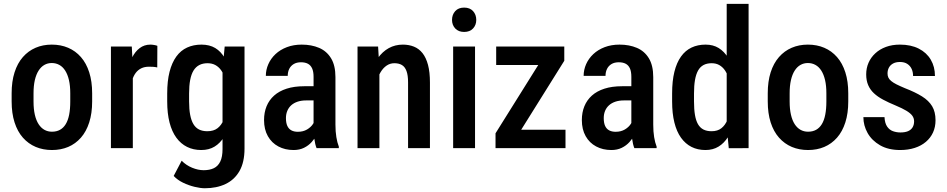

<svg xmlns="http://www.w3.org/2000/svg" viewBox="-20 -770 4925 998"><path d="M40.5 -242.7V-285.2Q40.5 -346.7 55.7 -394Q70.8 -441.4 98.9 -473.4Q127 -505.4 165 -521.7Q203.1 -538.1 249 -538.1Q295.9 -538.1 334.2 -521.7Q372.6 -505.4 400.6 -473.4Q428.7 -441.4 443.8 -394Q459 -346.7 459 -285.2V-242.7Q459 -181.2 443.8 -133.8Q428.7 -86.4 400.6 -54.4Q372.6 -22.5 334.5 -6.3Q296.4 9.8 250 9.8Q204.1 9.8 165.8 -6.3Q127.4 -22.5 99.1 -54.4Q70.8 -86.4 55.7 -133.8Q40.5 -181.2 40.5 -242.7ZM154.3 -285.2V-242.7Q154.3 -203.1 161.1 -173.6Q168 -144 180.7 -124.5Q193.4 -105 210.9 -95.2Q228.5 -85.4 250 -85.4Q273.9 -85.4 291.7 -95.2Q309.6 -105 321.5 -124.5Q333.5 -144 339.4 -173.6Q345.2 -203.1 345.2 -242.7V-285.2Q345.2 -324.2 338.4 -353.8Q331.5 -383.3 318.8 -403.1Q306.2 -422.9 288.3 -432.6Q270.5 -442.4 249 -442.4Q228 -442.4 210.7 -432.6Q193.4 -422.9 180.7 -403.1Q168 -383.3 161.1 -353.8Q154.3 -324.2 154.3 -285.2Z M670.4 -426.3V0H556.6V-528.3H665ZM797.9 -531.7 797.4 -419.4Q787.6 -421.9 776.6 -422.6Q765.6 -423.3 754.9 -423.3Q731.4 -423.3 714.4 -415Q697.3 -406.7 685.5 -391.1Q673.8 -375.5 667.2 -353.5Q660.6 -331.5 659.2 -303.7L634.8 -302.7Q634.8 -352.5 642.6 -395.3Q650.4 -438 666.3 -470Q682.1 -502 706.1 -520Q730 -538.1 761.7 -538.1Q770.5 -538.1 781.7 -536.1Q793 -534.2 797.9 -531.7Z M1147.9 -528.3H1251V2Q1251 73.2 1224.9 118.9Q1198.7 164.6 1152.3 186.5Q1106 208.5 1044.9 208.5Q1022.5 208.5 991.7 201.2Q960.9 193.8 931.6 179.7Q902.3 165.5 882.8 144.5L924.3 65.4Q947.3 88.9 978.5 101.8Q1009.8 114.7 1038.6 114.7Q1069.8 114.7 1091.6 104.2Q1113.3 93.8 1125 69.6Q1136.7 45.4 1136.7 4.4V-408.7ZM849.1 -242.7V-284.2Q849.1 -349.1 861.3 -396.7Q873.5 -444.3 896.5 -476.1Q919.4 -507.8 952.6 -522.9Q985.8 -538.1 1026.9 -538.1Q1069.3 -538.1 1098.9 -520.3Q1128.4 -502.4 1147.2 -469.7Q1166 -437 1176.8 -391.8Q1187.5 -346.7 1192.4 -291V-233.4Q1187.5 -179.7 1175.8 -135Q1164.1 -90.3 1144.3 -58.1Q1124.5 -25.9 1095.5 -8.1Q1066.4 9.8 1025.9 9.8Q985.4 9.8 952.6 -6.3Q919.9 -22.5 896.7 -54.2Q873.5 -85.9 861.3 -133.1Q849.1 -180.2 849.1 -242.7ZM962.9 -284.2V-242.7Q962.9 -202.1 968.5 -172.9Q974.1 -143.6 985.4 -124.8Q996.6 -106 1014.6 -96.9Q1032.7 -87.9 1057.6 -87.9Q1090.3 -87.9 1110.6 -103.5Q1130.9 -119.1 1141.8 -145.8Q1152.8 -172.4 1157.2 -205.1V-318.8Q1154.8 -344.7 1147.7 -366.9Q1140.6 -389.2 1128.7 -405.8Q1116.7 -422.4 1099.4 -431.9Q1082 -441.4 1058.6 -441.4Q1034.2 -441.4 1015.9 -431.9Q997.6 -422.4 985.8 -403.1Q974.1 -383.8 968.5 -354.2Q962.9 -324.7 962.9 -284.2Z M1609.9 -107.4V-370.6Q1609.9 -397.9 1602.3 -414.6Q1594.7 -431.2 1580.3 -438.7Q1565.9 -446.3 1544.4 -446.3Q1522 -446.3 1506.6 -437Q1491.2 -427.7 1483.4 -411.9Q1475.6 -396 1475.6 -375.5H1361.8Q1361.8 -407.2 1374.8 -436.5Q1387.7 -465.8 1412.1 -488.8Q1436.5 -511.7 1471.2 -524.9Q1505.9 -538.1 1548.3 -538.1Q1599.1 -538.1 1638.7 -521.2Q1678.2 -504.4 1700.9 -467Q1723.6 -429.7 1723.6 -369.1V-122.6Q1723.6 -85.9 1728.3 -57.4Q1732.9 -28.8 1741.2 -7.8V0H1625.5Q1617.7 -19 1613.8 -48.8Q1609.9 -78.6 1609.9 -107.4ZM1625 -321.8 1625.5 -248H1570.8Q1546.4 -248 1526.9 -241.5Q1507.3 -234.9 1493.9 -222.9Q1480.5 -210.9 1473.4 -193.8Q1466.3 -176.8 1466.3 -156.2Q1466.3 -131.3 1473.4 -115.7Q1480.5 -100.1 1494.4 -92.5Q1508.3 -85 1528.3 -85Q1555.7 -85 1575.9 -96.9Q1596.2 -108.9 1607.2 -126Q1618.2 -143.1 1615.7 -157.2L1641.6 -109.9Q1637.7 -91.3 1627.2 -70.8Q1616.7 -50.3 1600.1 -31.7Q1583.5 -13.2 1560.1 -1.7Q1536.6 9.8 1505.9 9.8Q1461.4 9.8 1426.8 -8.8Q1392.1 -27.3 1372.3 -62.3Q1352.5 -97.2 1352.5 -146Q1352.5 -185.5 1365.7 -217.8Q1378.9 -250 1404.8 -273.2Q1430.7 -296.4 1470 -309.1Q1509.3 -321.8 1562 -321.8Z M1952.1 -415.5V0H1838.4V-528.3H1945.3ZM1931.6 -283.2H1895.5Q1895 -340.3 1907.7 -387.2Q1920.4 -434.1 1944.1 -467.8Q1967.8 -501.5 2000.7 -519.8Q2033.7 -538.1 2074.2 -538.1Q2105.5 -538.1 2131.6 -527.6Q2157.7 -517.1 2176.3 -493.7Q2194.8 -470.2 2204.8 -432.6Q2214.8 -395 2214.8 -340.8V0H2101.1V-341.8Q2101.1 -378.9 2093 -400.6Q2085 -422.4 2069.3 -431.9Q2053.7 -441.4 2029.8 -441.4Q2007.8 -441.4 1989.5 -429Q1971.2 -416.5 1958.3 -394.8Q1945.3 -373 1938.5 -344.5Q1931.6 -315.9 1931.6 -283.2Z M2449.2 -528.3V0H2335.4V-528.3ZM2329.6 -666.5Q2329.6 -693.8 2346.2 -712.2Q2362.8 -730.5 2392.6 -730.5Q2422.4 -730.5 2439 -712.2Q2455.6 -693.8 2455.6 -666.5Q2455.6 -640.1 2439 -622.1Q2422.4 -604 2392.6 -604Q2362.8 -604 2346.2 -622.1Q2329.6 -640.1 2329.6 -666.5Z M2919.4 -95.7V0H2591.3V-95.7ZM2913.1 -454.1 2629.4 0H2555.7V-77.1L2837.9 -528.3H2913.1ZM2870.1 -528.3V-432.1H2559.1V-528.3Z M3261.7 -107.4V-370.6Q3261.7 -397.9 3254.2 -414.6Q3246.6 -431.2 3232.2 -438.7Q3217.8 -446.3 3196.3 -446.3Q3173.8 -446.3 3158.4 -437Q3143.1 -427.7 3135.3 -411.9Q3127.4 -396 3127.4 -375.5H3013.7Q3013.7 -407.2 3026.6 -436.5Q3039.6 -465.8 3064 -488.8Q3088.4 -511.7 3123 -524.9Q3157.7 -538.1 3200.2 -538.1Q3251 -538.1 3290.5 -521.2Q3330.1 -504.4 3352.8 -467Q3375.5 -429.7 3375.5 -369.1V-122.6Q3375.5 -85.9 3380.1 -57.4Q3384.8 -28.8 3393.1 -7.8V0H3277.3Q3269.5 -19 3265.6 -48.8Q3261.7 -78.6 3261.7 -107.4ZM3276.9 -321.8 3277.3 -248H3222.7Q3198.2 -248 3178.7 -241.5Q3159.2 -234.9 3145.8 -222.9Q3132.3 -210.9 3125.2 -193.8Q3118.2 -176.8 3118.2 -156.2Q3118.2 -131.3 3125.2 -115.7Q3132.3 -100.1 3146.2 -92.5Q3160.2 -85 3180.2 -85Q3207.5 -85 3227.8 -96.9Q3248 -108.9 3259 -126Q3270 -143.1 3267.6 -157.2L3293.5 -109.9Q3289.6 -91.3 3279.1 -70.8Q3268.6 -50.3 3252 -31.7Q3235.4 -13.2 3211.9 -1.7Q3188.5 9.8 3157.7 9.8Q3113.3 9.8 3078.6 -8.8Q3043.9 -27.3 3024.2 -62.3Q3004.4 -97.2 3004.4 -146Q3004.4 -185.5 3017.6 -217.8Q3030.8 -250 3056.6 -273.2Q3082.5 -296.4 3121.8 -309.1Q3161.1 -321.8 3213.9 -321.8Z M3757.3 -110.4V-750H3871.1V0L3768.1 0.5ZM3473.6 -242.7V-284.2Q3473.6 -349.1 3485.4 -396.7Q3497.1 -444.3 3519.8 -476.1Q3542.5 -507.8 3574.7 -522.9Q3606.9 -538.1 3647.5 -538.1Q3687 -538.1 3715.8 -520.3Q3744.6 -502.4 3764.6 -469.7Q3784.7 -437 3796.6 -391.8Q3808.6 -346.7 3813 -291V-233.4Q3807.6 -179.7 3795.9 -135Q3784.2 -90.3 3764.2 -58.1Q3744.1 -25.9 3715.1 -8.1Q3686 9.8 3647 9.8Q3606.4 9.8 3574.5 -6.3Q3542.5 -22.5 3519.8 -54.2Q3497.1 -85.9 3485.4 -133.1Q3473.6 -180.2 3473.6 -242.7ZM3587.4 -284.2V-242.7Q3587.4 -202.1 3592.3 -172.9Q3597.2 -143.6 3607.9 -124.8Q3618.7 -106 3636.2 -96.9Q3653.8 -87.9 3678.7 -87.9Q3710 -87.9 3729.7 -103.5Q3749.5 -119.1 3760.5 -145.8Q3771.5 -172.4 3775.9 -205.1V-318.8Q3773.4 -344.7 3766.1 -366.9Q3758.8 -389.2 3747.1 -405.8Q3735.4 -422.4 3718.5 -431.9Q3701.7 -441.4 3679.2 -441.4Q3654.3 -441.4 3636.7 -431.9Q3619.1 -422.4 3608.4 -403.1Q3597.7 -383.8 3592.5 -354.2Q3587.4 -324.7 3587.4 -284.2Z M3970.7 -242.7V-285.2Q3970.7 -346.7 3985.8 -394Q4001 -441.4 4029.1 -473.4Q4057.1 -505.4 4095.2 -521.7Q4133.3 -538.1 4179.2 -538.1Q4226.1 -538.1 4264.4 -521.7Q4302.7 -505.4 4330.8 -473.4Q4358.9 -441.4 4374 -394Q4389.2 -346.7 4389.2 -285.2V-242.7Q4389.2 -181.2 4374 -133.8Q4358.9 -86.4 4330.8 -54.4Q4302.7 -22.5 4264.6 -6.3Q4226.6 9.8 4180.2 9.8Q4134.3 9.8 4095.9 -6.3Q4057.6 -22.5 4029.3 -54.4Q4001 -86.4 3985.8 -133.8Q3970.7 -181.2 3970.7 -242.7ZM4084.5 -285.2V-242.7Q4084.5 -203.1 4091.3 -173.6Q4098.1 -144 4110.8 -124.5Q4123.5 -105 4141.1 -95.2Q4158.7 -85.4 4180.2 -85.4Q4204.1 -85.4 4221.9 -95.2Q4239.7 -105 4251.7 -124.5Q4263.7 -144 4269.5 -173.6Q4275.4 -203.1 4275.4 -242.7V-285.2Q4275.4 -324.2 4268.6 -353.8Q4261.7 -383.3 4249 -403.1Q4236.3 -422.9 4218.5 -432.6Q4200.7 -442.4 4179.2 -442.4Q4158.2 -442.4 4140.9 -432.6Q4123.5 -422.9 4110.8 -403.1Q4098.1 -383.3 4091.3 -353.8Q4084.5 -324.2 4084.5 -285.2Z M4731.4 -139.2Q4731.4 -155.8 4721.9 -168.7Q4712.4 -181.6 4691.4 -194.3Q4670.4 -207 4635.3 -221.7Q4598.6 -236.8 4570.3 -252Q4542 -267.1 4522.5 -285.4Q4502.9 -303.7 4492.7 -327.6Q4482.4 -351.6 4482.4 -383.3Q4482.4 -416 4494.6 -443.8Q4506.8 -471.7 4529.8 -492.9Q4552.7 -514.2 4585 -526.1Q4617.2 -538.1 4657.7 -538.1Q4714.8 -538.1 4755.6 -517.3Q4796.4 -496.6 4818.1 -459.7Q4839.8 -422.9 4839.8 -375H4726.1Q4726.1 -395 4718.8 -411.4Q4711.4 -427.7 4696.3 -437.7Q4681.2 -447.8 4657.7 -447.8Q4636.2 -447.8 4621.8 -439.7Q4607.4 -431.6 4600.3 -418.2Q4593.3 -404.8 4593.3 -388.2Q4593.3 -376 4597.7 -366.7Q4602.1 -357.4 4612.3 -348.9Q4622.6 -340.3 4639.9 -331.5Q4657.2 -322.8 4684.1 -311.5Q4737.3 -291 4772.5 -269Q4807.6 -247.1 4825.2 -217.8Q4842.8 -188.5 4842.8 -145Q4842.8 -109.9 4829.8 -81.5Q4816.9 -53.2 4792.7 -32.7Q4768.6 -12.2 4734.6 -1.2Q4700.7 9.8 4659.2 9.8Q4597.2 9.8 4554.4 -14.9Q4511.7 -39.6 4489.7 -78.6Q4467.8 -117.7 4467.8 -161.1H4577.6Q4579.1 -129.9 4591.1 -112.3Q4603 -94.7 4621.6 -88.1Q4640.1 -81.5 4660.2 -81.5Q4684.1 -81.5 4699.7 -88.1Q4715.3 -94.7 4723.4 -107.9Q4731.4 -121.1 4731.4 -139.2Z"/></svg>

Font: Roboto Condensed Medium
Style: Regular
Weight: 500
Designer: Christian Robertson
Foundry: Google
Version: Version 3.0